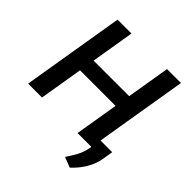

<svg xmlns="http://www.w3.org/2000/svg" viewBox="-237 -906 1287 1287"><g transform="rotate(45 406.0 -263.0)"><path d="M26.3 0H158L209.2 -308.9H546.2L495 0H625.7L623.9 11.7C613.3 78.1 580.3 123.2 548.7 172.6L621.8 201C678.3 149.9 725.1 77.8 737.2 5L750 -73.5H639.2L747.9 -727.3H615.8L564.6 -419.4H227.6L278.8 -727.3H147Z"/></g></svg>

Font: Margiela Sans Semi Bold
Style: Italic
Weight: 600
Italic angle: -9.39999°
Designer: Stefan Endress, Andreas Faust
Version: Version 1.100;FEAKit 1.0